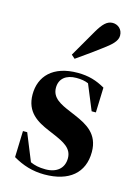

<svg xmlns="http://www.w3.org/2000/svg" viewBox="-114 -797 629 875"><g transform="rotate(15 200.0 -359.0)"><path d="M184 15C300 15 367 -41 367 -140C367 -225 309 -256 251 -281L223 -293C175 -313 133 -333 133 -381C133 -424 164 -448 212 -448C235 -448 253 -445 269 -438L318 -319H338L342 -437C302 -460 264 -472 212 -472C95 -472 38 -409 38 -324C38 -240 95 -208 152 -184L180 -172C228 -151 269 -132 269 -84C269 -37 236 -9 183 -9C152 -9 131 -14 111 -23L59 -151H39L35 -27C81 0 128 15 184 15ZM164 -545 181 -530C208 -550 234 -566 292 -610C329 -637 354 -659 354 -685C354 -716 331 -733 307 -733C280 -733 261 -712 238 -673C200 -607 180 -573 164 -545Z"/></g></svg>

Font: Source Serif 4 Display
Style: Bold
Weight: 700
Designer: Frank Grießhammer
Foundry: Adobe Systems Incorporated
Version: Version 4.004;hotconv 1.0.117;makeotfexe 2.5.65602